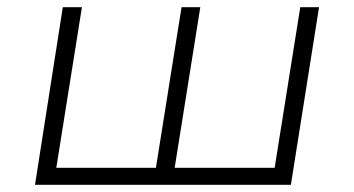

<svg xmlns="http://www.w3.org/2000/svg" viewBox="-20 -512 980 532"><path d="M77 0 154 -492H207L136 -47H412L483 -492H535L464 -47H741L812 -492H864L786 0Z"/></svg>

Font: Nunito Sans 7pt SemiExpanded ExtraLight
Style: Italic
Weight: 250
Width: 6
Italic angle: -9°
Designer: Vernon Adams
Foundry: Vernon Adams
Version: Version 3.101;gftools[0.9.27]